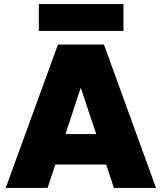

<svg xmlns="http://www.w3.org/2000/svg" viewBox="-20 -924 795 944"><path d="M540 0H747L491 -705H265L8 0H214L252 -115H502ZM171 -772H587V-904H171ZM453 -265H302L377 -493Z"/></svg>

Font: SVN-Poppins ExtraBold
Style: Regular
Weight: 800
Designer: Ninad Kale (Devanagari), Jonny Pinhorn (Latin)
Foundry: Indian Type Foundry
Version: Version 3.002 2017; ttfautohint (v1.8.3)